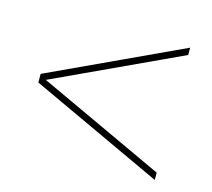

<svg xmlns="http://www.w3.org/2000/svg" viewBox="-68 -607 616 558"><g transform="rotate(15 240.0 -328.0)"><path d="M440 -527V-505L59 -328L440 -151V-129L40 -315V-341Z"/></g></svg>

Font: Gontserrat Thin
Style: Regular
Weight: 250
Designer: Julieta Ulanovsky
Foundry: Julieta Ulanovsky
Version: Version 6.001